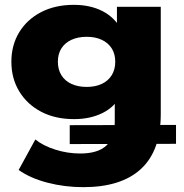

<svg xmlns="http://www.w3.org/2000/svg" viewBox="-20 -570 758 793"><path d="M324 203Q247 203 176 184.5Q105 166 57 132L126 6Q158 32 208.5 48Q259 64 311 64Q384 64 419 31.5Q454 -1 454 -67V-131L464 -290L463 -443V-542H644V-99Q644 52 562.5 127.5Q481 203 324 203ZM268 25V-53L707 -54V24ZM286 -78Q208 -78 150 -108.5Q92 -139 59.5 -192.5Q27 -246 27 -315Q27 -384 59.5 -437Q92 -490 150 -520Q208 -550 285 -550Q353 -550 403.5 -524Q454 -498 482.5 -446Q511 -394 511 -313Q511 -233 483 -181Q455 -129 404 -103.5Q353 -78 286 -78ZM338 -211Q374 -211 400.5 -223.5Q427 -236 441.5 -259.5Q456 -283 456 -315Q456 -347 441.5 -370Q427 -393 400.5 -405.5Q374 -418 338 -418Q302 -418 275 -405.5Q248 -393 233.5 -370Q219 -347 219 -315Q219 -283 233.5 -259.5Q248 -236 275 -223.5Q302 -211 338 -211Z"/></svg>

Font: MOST Montserrat ExtraBold
Style: Regular
Weight: 800
Designer: Julieta Ulanovsky
Foundry: Julieta Ulanovsky
Version: Version 8.000;March 11, 2024;FontCreator 15.0.0.2926 64-bit